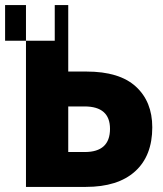

<svg xmlns="http://www.w3.org/2000/svg" viewBox="-20 -734 640 754"><path d="M0 -574V-714H195V-574ZM82 0H317Q443 0 510.5 -61Q578 -122 578 -234Q578 -335 513.5 -394Q449 -453 320 -453H248V-714H82ZM248 -137V-316H312Q412 -316 412 -228Q412 -137 313 -137Z"/></svg>

Font: Noto Sans Mono Extra
Style: Regular
Weight: 800
Designer: Monotype Design Team
Foundry: Monotype Imaging Inc.
Version: Version 1.900